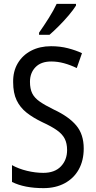

<svg xmlns="http://www.w3.org/2000/svg" viewBox="-20 -963 494 993"><path d="M413 -195Q413 -133 387.5 -87Q362 -41 315 -15.5Q268 10 205 10Q106 10 42 -22V-109Q76 -90 119.5 -79.5Q163 -69 204 -69Q263 -69 295 -102.5Q327 -136 327 -187Q327 -221 315 -245Q303 -269 275 -289Q247 -309 199 -331Q151 -354 117.5 -380.5Q84 -407 66 -444.5Q48 -482 48 -538Q47 -594 72 -636Q97 -678 141.5 -701Q186 -724 244 -724Q291 -724 331.5 -713.5Q372 -703 404 -688L377 -611Q344 -627 311 -636Q278 -645 245 -645Q192 -645 163.5 -615.5Q135 -586 135 -540Q135 -504 146.5 -480.5Q158 -457 185 -438Q212 -419 259 -396Q336 -360 374.5 -314Q413 -268 413 -195ZM373 -934Q360 -913 336 -884.5Q312 -856 284.5 -828.5Q257 -801 236 -783H182V-794Q208 -831 232.5 -870Q257 -909 273 -943H373Z"/></svg>

Font: Noto Sans Myanmar Condensed
Style: Regular
Weight: 400
Width: 3
Designer: Monotype Design Team
Foundry: Monotype Imaging Inc.
Version: Version 2.107; ttfautohint (v1.8.4.7-5d5b)